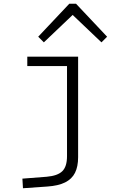

<svg xmlns="http://www.w3.org/2000/svg" viewBox="-20 -761 654 1020"><path d="M395 74Q395 124 378.5 157Q362 190 326 208Q290 226 231 230L102 239L99 188L228 178Q286 173 311 148.5Q336 124 336 69V-460H395ZM125 -460H366V-410H125ZM183 -566 348 -741H375L379 -694L213 -536ZM549 -566 519 -536 353 -694 357 -741H384Z"/></svg>

Font: Intel One Mono Light
Style: Regular
Weight: 300
Monospace: yes
Designer: Fred Shallcrass
Foundry: Frere-Jones Type LLC
Version: Version 1.004